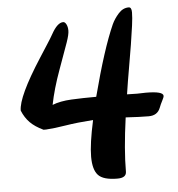

<svg xmlns="http://www.w3.org/2000/svg" viewBox="-53 -799 793 857"><g transform="rotate(-5 343.0 -370.5)"><path d="M598 -363Q676 -363 676 -342Q676 -336 668 -321Q660 -306 654 -290Q641 -257 602 -257Q563 -257 499 -261Q479 -117 479 -20Q479 8 439 8Q376 8 353 -16.5Q330 -41 330 -99Q330 -157 353 -262Q281 -257 229 -248.5Q177 -240 141 -238H129Q91 -256 69.5 -278Q48 -300 35 -332Q35 -394 142 -560Q161 -590 178 -616Q195 -642 205 -660Q232 -709 258 -709Q266 -709 272 -697.5Q278 -686 278 -669Q278 -652 266 -617.5Q254 -583 223.5 -499.5Q193 -416 179 -345Q214 -359 265 -361.5Q316 -364 376 -364Q431 -575 478 -680Q489 -704 509 -726.5Q529 -749 555 -749Q568 -749 568 -726Q568 -703 563 -666.5Q558 -630 550.5 -582.5Q543 -535 533 -479Q523 -423 514 -363Q538 -362 559 -362Z"/></g></svg>

Font: Leckerli One
Style: Regular
Weight: 400
Version: Version 1.001